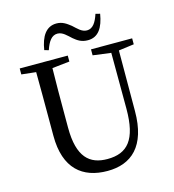

<svg xmlns="http://www.w3.org/2000/svg" viewBox="-135 -1053 1068 1181"><g transform="rotate(-15 399.0 -463.0)"><path d="M581 -937C564 -885 542 -852 505 -852C471 -852 448 -880 422 -903C396 -923 372 -942 333 -942C267 -942 232 -887 219 -803L246 -795C264 -849 287 -880 323 -880C356 -880 380 -852 406 -829C430 -809 454 -792 495 -792C562 -792 595 -845 609 -930ZM760 -733H498V-695L613 -680L614 -323C614 -127 550 -55 422 -55C309 -55 237 -116 237 -304V-394C237 -492 237 -588 239 -683L350 -695V-733H44V-695L136 -685C137 -589 137 -491 137 -394V-279C137 -70 245 16 404 16C555 16 661 -72 661 -297L662 -682L760 -695Z"/></g></svg>

Font: Noto Serif SC Medium
Style: Regular
Weight: 500
Designer: Ryoko NISHIZUKA 西塚涼子 (kana & ideographs); Frank Grießhammer (Latin, Greek & Cyrillic); Wenlong ZHANG 张文龙 (bopomofo); San
Foundry: Adobe Systems Incorporated
Version: Version 1.001;PS 1.001;hotconv 16.6.54;makeotf.lib2.5.65590